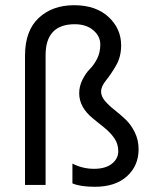

<svg xmlns="http://www.w3.org/2000/svg" viewBox="-20 -710 581 737"><path d="M512 -137Q512 -74 467.5 -33.5Q423 7 344 7Q289 7 258 -6V-82Q297 -62 341 -62Q385 -62 409.5 -81.5Q434 -101 434 -129.5Q434 -158 418.5 -180Q403 -202 381 -219.5Q359 -237 337 -255Q284 -298 284 -352Q284 -379 296.5 -404Q309 -429 324.5 -444.5Q340 -460 352.5 -484Q365 -508 365 -539.5Q365 -571 338 -594Q311 -617 267 -617Q155 -617 155 -498V0H76V-496Q76 -592 128.5 -641Q181 -690 264.5 -690Q348 -690 396.5 -645Q445 -600 445 -536Q445 -492 425.5 -458.5Q406 -425 387 -401.5Q368 -378 368 -359Q368 -340 383 -322.5Q398 -305 419 -288.5Q440 -272 461 -252.5Q482 -233 497 -203Q512 -173 512 -137Z"/></svg>

Font: Hind Mysuru
Style: Regular
Weight: 400
Designer: Manushi Parikh, Hitesh Malaviya
Foundry: Indian Type Foundry
Version: Version 0.703;PS 1.0;hotconv 1.0.86;makeotf.lib2.5.63406